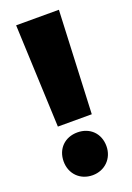

<svg xmlns="http://www.w3.org/2000/svg" viewBox="-135 -752 545 793"><g transform="rotate(-20 137.0 -355.0)"><path d="M63 -248H212L232 -700H44ZM130 -10C184 -10 224 -50 224 -104C224 -160 185 -198 130 -198C75 -198 36 -160 36 -104C36 -50 75 -10 130 -10Z"/></g></svg>

Font: Arthouse Owned Black
Style: Regular
Weight: 900
Designer: Jeremy Tribby
Foundry: Tribby Type
Version: Version 1.000;PS 001.000;hotconv 1.0.88;makeotf.lib2.5.64775